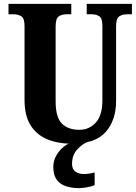

<svg xmlns="http://www.w3.org/2000/svg" viewBox="-20 -734 703 994"><path d="M353 10Q280 10 224.5 -13Q169 -36 138 -86Q107 -136 107 -218V-600Q107 -639 90.5 -649.5Q74 -660 51 -660H24V-714H349V-660H323Q300 -660 284 -649Q268 -638 268 -596V-210Q268 -126 300.5 -94Q333 -62 391 -62Q442 -62 476 -99.5Q510 -137 510 -214V-600Q510 -639 494.5 -649.5Q479 -660 455 -660H429V-714H663V-660H637Q613 -660 597 -649Q581 -638 581 -596V-212Q581 -112 527.5 -51Q474 10 353 10ZM392 240Q324 240 290 213.5Q256 187 256 130Q256 99 271 72Q286 45 309.5 26Q333 7 360 0H435Q408 10 380.5 39Q353 68 353 115Q353 142 370.5 154.5Q388 167 414 167Q426 167 440 165Q454 163 470 159V224Q456 231 430.5 235.5Q405 240 392 240Z"/></svg>

Font: Noto Serif Tamil Condensed ExtraBold
Style: Italic
Weight: 800
Width: 3
Italic angle: -12°
Designer: Indian Type Foundry, Tom Grace, and the Monotype Design Team
Foundry: Monotype Imaging Inc.
Version: Version 2.003; ttfautohint (v1.8.4.7-5d5b)